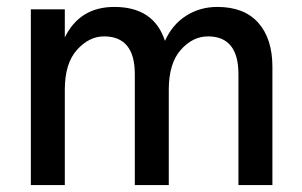

<svg xmlns="http://www.w3.org/2000/svg" viewBox="-20 -534 870 554"><path d="M766 0H668V-320Q668 -429 580 -429Q536 -429 501.5 -390Q467 -351 467 -275V0H369V-320Q369 -429 280 -429Q237 -429 202 -390Q167 -351 167 -275V0H69V-507H167V-426Q210 -514 310 -514Q424 -514 456 -416Q477 -463 517 -488.5Q557 -514 607 -514Q685 -514 725.5 -468Q766 -422 766 -341Z"/></svg>

Font: Hind Mysuru Medium
Style: Regular
Weight: 500
Designer: Manushi Parikh, Hitesh Malaviya
Foundry: Indian Type Foundry
Version: Version 0.703;PS 1.0;hotconv 1.0.86;makeotf.lib2.5.63406